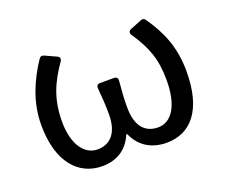

<svg xmlns="http://www.w3.org/2000/svg" viewBox="-87 -602 875 743"><g transform="rotate(-20 350.5 -230.5)"><path d="M50.8 -219.7C50.8 -65.4 123 10.7 219.7 10.7C274.4 10.7 323.2 -13.7 347.7 -73.2H351.6C377 -13.7 428.7 10.7 484.4 10.7C585 10.7 650.4 -65.4 650.4 -222.7C650.4 -322.3 620.1 -392.6 571.3 -462.9C566.4 -470.7 559.6 -472.7 550.8 -468.8L504.9 -450.2C495.1 -446.3 492.2 -438.5 498 -428.7C545.9 -358.4 566.4 -303.7 566.4 -217.8C566.4 -109.4 527.3 -56.6 473.6 -56.6C427.7 -56.6 386.7 -84 386.7 -169.9C386.7 -205.1 388.7 -236.3 392.6 -278.3C393.6 -289.1 387.7 -294.9 377.9 -294.9H320.3C310.5 -294.9 304.7 -289.1 305.7 -278.3C309.6 -236.3 311.5 -204.1 311.5 -169.9C311.5 -86.9 271.5 -56.6 224.6 -56.6C169.9 -56.6 130.9 -111.3 130.9 -204.1C130.9 -293.9 157.2 -356.4 206.1 -425.8C211.9 -435.5 210 -442.4 200.2 -447.3L153.3 -468.8C144.5 -472.7 137.7 -470.7 132.8 -462.9C85.9 -392.6 50.8 -311.5 50.8 -219.7Z"/></g></svg>

Font: Ed Sans Neue
Style: Regular
Weight: 400
Designer: Stephen Hutchings
Version: Version 1.004;PS 001.004;hotconv 1.0.88;makeotf.lib2.5.64775